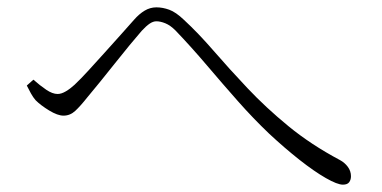

<svg xmlns="http://www.w3.org/2000/svg" viewBox="-20 -606 1040 523"><path d="M914 -103Q899 -103 867.5 -121Q836 -139 796 -170.5Q756 -202 713 -242Q670 -283 628 -330.5Q586 -378 544 -427.5Q502 -477 458 -523Q444 -537 430.5 -542.5Q417 -548 406 -548Q397 -548 387.5 -541.5Q378 -535 366 -522Q353 -507 333.5 -483.5Q314 -460 293.5 -434Q273 -408 253 -383.5Q233 -359 218 -341Q199 -317 185 -304Q171 -291 153 -291Q137 -291 114 -305Q91 -319 77 -333Q70 -341 64 -352Q58 -363 53 -373L71 -389Q89 -373 106 -361.5Q123 -350 137 -350Q147 -350 159 -357Q171 -364 183 -375Q200 -391 221 -414Q242 -437 265 -462.5Q288 -488 309 -511.5Q330 -535 345 -552Q359 -568 374 -577Q389 -586 406 -586Q423 -586 441 -579.5Q459 -573 481 -552Q520 -516 562 -467.5Q604 -419 654 -366Q704 -313 765.5 -262.5Q827 -212 906 -170Q919 -163 927.5 -151.5Q936 -140 936 -126Q936 -116 931 -109.5Q926 -103 914 -103Z"/></svg>

Font: Noto Serif JP ExtraLight
Style: Regular
Weight: 200
Designer: Ryoko NISHIZUKA  (kana & ideographs); Frank Grießhammer (Latin, Greek & Cyrillic); Wenlong ZHANG  (bopomofo); Sandoll Co
Foundry: Adobe
Version: Version 2.002-H1;hotconv 1.1.0;makeotfexe 2.6.0